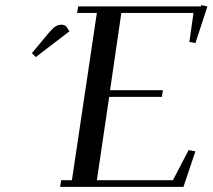

<svg xmlns="http://www.w3.org/2000/svg" viewBox="-20 -727 827 747"><path d="M104 -520 168 -597.2Q183.6 -615.7 194.6 -623.3Q205.6 -630.9 219.2 -630.9Q224.6 -630.9 229.2 -629.2Q233.9 -627.4 235.8 -626L237.8 -624L250 -605L119.1 -504.9ZM213.9 0 217.8 -25.9H259.8L356.9 -676.8H279.8L284.2 -702.1H762.2L763.2 -707L787.1 -702.1L740.2 -559.1L716.8 -564L732.9 -676.8H452.1L408.2 -376H613.8L609.9 -350.1H404.8L356.9 -25.9H652.8L713.9 -143.1L740.2 -138.2L693.8 0Z"/></svg>

Font: Dehuti
Style: Bold-Italic
Weight: 700
Version: Version 1.2